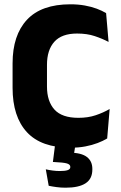

<svg xmlns="http://www.w3.org/2000/svg" viewBox="-20 -673 562 893"><path d="M308.5 14Q172 14 105.2 -58.2Q38.5 -130.5 38.5 -264.5V-378Q38.5 -509.5 105.5 -581.2Q172.5 -653 307.5 -653Q343.5 -653 374 -647.5Q404.5 -642 429.5 -632.8Q454.5 -623.5 473.5 -612L485 -478Q455.5 -493.5 420.2 -505.2Q385 -517 338.5 -517Q267 -517 232.8 -478.8Q198.5 -440.5 198.5 -371.5V-270.5Q198.5 -202 233.2 -163.5Q268 -125 344.5 -125Q389.5 -125 425 -137Q460.5 -149 490 -166L478.5 -29Q459.5 -17.5 434 -7.8Q408.5 2 377.2 8Q346 14 308.5 14ZM333 -14 320 70 261.5 38Q272.5 37.5 283 37.2Q293.5 37 304 37Q358.5 37.5 384 57Q409.5 76.5 409.5 112.5V115.5Q409.5 159 378 179.5Q346.5 200 285 200Q263 200 242.8 197.2Q222.5 194.5 206.5 191L193 114.5Q208 118 225 120.2Q242 122.5 258.5 122.5Q283 122.5 295 118.2Q307 114 307 104V103Q307 92 291.2 87.2Q275.5 82.5 230 80.5Q228 80.5 227 80.5Q226 80.5 226 80.5L238 -14Z"/></svg>

Font: Anek Gurmukhi
Style: Bold
Weight: 700
Designer: Sarang Kulkarni (Gurmukhi), Yesha Goshar (Latin)
Foundry: Ek Type
Version: Version 1.003